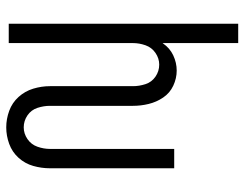

<svg xmlns="http://www.w3.org/2000/svg" viewBox="-104 -671 783 615"><g transform="rotate(90 287.5 -363.5)"><path d="M388 8Q361 8 335 -1.5Q309 -11 290.5 -31.5Q272 -52 264 -78.5Q256 -105 256 -132V-398Q256 -418 249.5 -438Q243 -458 225.5 -470Q208 -482 187 -482Q167 -482 149.5 -470Q132 -458 125 -438Q118 -418 118 -398V0H56V-735H118V-493L119 -494Q134 -516 157.5 -527Q181 -538 206 -538Q231 -538 254.5 -527Q278 -516 292.5 -494.5Q307 -473 313 -448Q319 -423 319 -398V-132Q319 -112 325.5 -92Q332 -72 349.5 -60Q367 -48 388 -48Q408 -48 425.5 -60Q443 -72 450 -92Q457 -112 457 -132V-530H519V-132Q519 -105 511.5 -78.5Q504 -52 485.5 -31.5Q467 -11 441 -1.5Q415 8 388 8Z"/></g></svg>

Font: Jozsika Light
Style: Regular
Weight: 300
Monospace: yes
Designer: Belleve Invis
Foundry: Belleve Invis
Version: 2.1.0